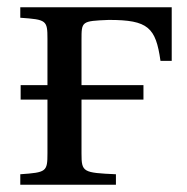

<svg xmlns="http://www.w3.org/2000/svg" viewBox="-20 -510 516 530"><path d="M36 0H300V-29C209 -33 205 -35 205 -86V-235H376V-275H205V-400C205 -451 205 -452 280 -455H281C389 -455 410 -434 423 -342H454V-490H36V-461C108 -456 111 -454 111 -403V-275H37V-235H111V-87C111 -36 108 -34 36 -29Z"/></svg>

Font: Lingua Franca
Style: Regular
Weight: 400
Version: Version 1.19